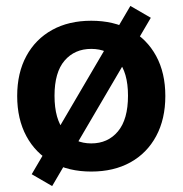

<svg xmlns="http://www.w3.org/2000/svg" viewBox="-20 -569 616 648"><path d="M288 10Q212 10 156 -21Q100 -52 69 -109.5Q38 -167 38 -245Q38 -323 69 -380Q100 -437 156 -468Q212 -499 288 -499Q364 -499 420 -468Q476 -437 507 -380Q538 -323 538 -245Q538 -167 507 -109.5Q476 -52 420 -21Q364 10 288 10ZM288 -85Q344 -85 378 -125.5Q412 -166 412 -246Q412 -325 378 -364.5Q344 -404 288 -404Q232 -404 198 -364.5Q164 -325 164 -246Q164 -166 198 -125.5Q232 -85 288 -85ZM156 59 87 19 420 -549 489 -509Z"/></svg>

Font: Nunito Sans 12pt ExtraLight 12pt
Style: Bold
Weight: 700
Version: Version 3.101;gftools[0.9.27]